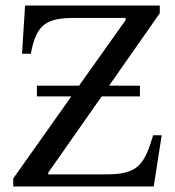

<svg xmlns="http://www.w3.org/2000/svg" viewBox="-20 -677 634 697"><path d="M538 0 567 -186H536C503 -75 478 -44 364 -44H155V-50L349 -327H488V-366H376L560 -629V-657H71L60 -482H92C112 -593 152 -612 255 -612H436V-604L267 -366H114V-327H239L28 -29V0Z"/></svg>

Font: STIX Two Text
Style: Regular
Weight: 400
Designer: Ross Mills, John Hudson & Paul Hanslow, Tiro Typeworks Ltd; with prior portions MicroPress Inc., and Coen Hoffman.
Foundry: Tiro Typeworks Ltd
Version: Version 2.13 b171